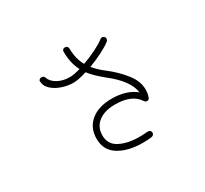

<svg xmlns="http://www.w3.org/2000/svg" viewBox="-155 -978 1310 1229"><g transform="rotate(-30 500.0 -363.5)"><path d="M761 -263Q761 -231 752 -207Q750 -201 745 -196.5Q740 -192 735 -192Q720 -192 714 -203Q667 -276 542 -276Q465 -276 419.5 -241Q374 -206 374 -144Q374 -78 432 -48Q490 -18 576 -18Q606 -18 636 -21H640Q649 -21 655 -15Q661 -9 661 1Q661 9 655.5 14.5Q650 20 642 22Q631 24 613 25Q595 26 577 26Q468 26 399.5 -16.5Q331 -59 331 -144Q331 -225 388 -272Q445 -319 543 -319Q597 -319 642 -305Q687 -291 718 -264Q706 -356 580 -454Q515 -506 483 -549Q420 -529 383 -529Q342 -529 299.5 -543.5Q257 -558 229 -584.5Q201 -611 201 -646Q201 -652 207 -657Q213 -662 219 -662Q229 -662 234.5 -659.5Q240 -657 243 -649Q254 -615 292 -593.5Q330 -572 381 -572Q412 -572 460 -586Q427 -648 427 -733Q427 -753 450 -753Q458 -753 464 -746.5Q470 -740 470 -730Q470 -656 502 -600Q553 -618 601 -642Q649 -666 672 -685Q679 -690 686 -690Q694 -690 700.5 -684Q707 -678 707 -671Q707 -658 699 -651Q674 -631 627 -607Q580 -583 527 -563Q560 -523 606 -489Q671 -438 716 -380Q761 -322 761 -263Z"/></g></svg>

Font: Tsukimi Rounded Light
Style: Regular
Weight: 300
Designer: Takashi Funayama
Foundry: Takashi Funayama
Version: Version 1.032; ttfautohint (v1.8.3)